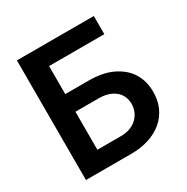

<svg xmlns="http://www.w3.org/2000/svg" viewBox="-165 -869 985 1011"><g transform="rotate(-30 327.0 -363.5)"><path d="M343.8 0H71.7V-727.3H539.4V-616.8H203.5V-446.4H343.8Q431.5 -446.4 489.7 -418.3Q551.5 -388.1 581.1 -339.1Q610.8 -290.1 610.8 -226.6Q611.2 -174.7 592.5 -132.8Q573.9 -90.9 538.9 -61.3Q503.9 -31.6 454.4 -15.6Q404.8 0.4 343.8 0ZM343.8 -108Q377.1 -107.6 402.9 -117.4Q428.6 -127.1 445.8 -144Q463.1 -160.9 471.8 -182.7Q480.5 -204.5 480.5 -228Q480.5 -250 472.3 -270.2Q464.1 -290.5 447.3 -305.8Q430.4 -321 404.7 -330.1Q378.9 -339.1 343.8 -339.1H203.5V-108Z"/></g></svg>

Font: Linik Sans SemiBold
Style: Regular
Weight: 600
Designer: Fonts by Rasmus Andersson / Changes by Cristiano Sobral with parts from Marc Monis
Foundry: rsms
Version: Version 3.020; ttfautohint (v1.6)